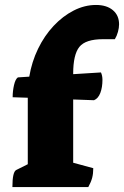

<svg xmlns="http://www.w3.org/2000/svg" viewBox="-20 -754 500 774"><path d="M30 0Q30 -62 46 -69L92 -92V-360L31 -362Q31 -387 36.5 -411Q42 -435 52 -442L98 -445Q108 -505 133.5 -557.5Q159 -610 196 -649.5Q233 -689 277 -711.5Q321 -734 367 -734Q410 -734 435 -713Q460 -692 460 -656Q460 -642 455.5 -625.5Q451 -609 443 -596H395Q325 -596 300 -565Q275 -534 275 -457V-455L387 -462Q393 -449 393 -432Q393 -402 384.5 -379.5Q376 -357 359 -350L275 -353V-98L356 -76Q356 -54 351.5 -37Q347 -20 336 0Z"/></svg>

Font: Petrona Black
Style: Regular
Weight: 900
Designer: Ringo R. Seeber
Foundry: Ringo R. Seeber
Version: Version 2.001; ttfautohint (v1.8.3)